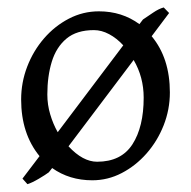

<svg xmlns="http://www.w3.org/2000/svg" viewBox="-20 -461 502 505"><path d="M426.8 -217.8Q426.8 -172.9 410.4 -131.3Q394 -89.8 365.5 -57.4Q336.9 -24.9 300.3 -5.9Q263.7 13.2 222.7 13.2Q162.6 13.2 117.2 -19L108.4 -7.8Q100.1 -1.5 81.8 9.3Q63.5 20 52.2 23.4L39.1 8.8L84 -50.3Q35.6 -109.4 35.6 -199.2Q35.6 -244.1 51.5 -285.6Q67.4 -327.1 95.7 -359.9Q124 -392.6 161.1 -411.9Q198.2 -431.2 240.2 -431.2Q300.8 -431.2 346.7 -397.5L356 -409.7Q368.2 -418 383.1 -428Q397.9 -438 410.6 -441.4L424.8 -426.8L378.9 -365.7Q426.8 -308.1 426.8 -217.8ZM131.8 -113.3 304.2 -341.8Q287.1 -360.4 267.1 -371.1Q247.1 -381.8 227.1 -381.8Q181.6 -381.8 154.8 -359.4Q127.9 -336.9 116.2 -298.6Q104.5 -260.3 104.5 -212.4Q104.5 -185.5 112.1 -160.2Q119.6 -134.8 131.8 -113.3ZM235.4 -35.6Q298.8 -35.6 328.4 -81.5Q357.9 -127.4 357.9 -204.1Q357.9 -258.3 331.5 -303.2L160.2 -76.2Q197.8 -35.6 235.4 -35.6Z"/></svg>

Font: Dai Banna SIL Light
Style: Regular
Weight: 300
Designer: Victor Gaultney
Foundry: SIL International
Version: Version 4.000